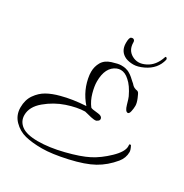

<svg xmlns="http://www.w3.org/2000/svg" viewBox="-190 -920 1102 1147"><g transform="rotate(30 361.0 -347.0)"><path d="M595 -365Q578 -365 567 -404.5Q556 -444 551 -454Q523 -513 491 -540Q462 -567 432 -567Q419 -567 406 -562Q342 -535 342 -436Q342 -404 354 -360.5Q366 -317 391 -284Q396 -278 444 -274Q469 -271 473 -256.5Q477 -242 461 -234Q452 -223 392 -240Q376 -244 371 -245Q317 -244 249 -221Q181 -198 124 -150.5Q67 -103 67 -46Q67 -3 102 23.5Q137 50 214.5 50Q292 50 387.5 26Q483 2 537.5 -26Q592 -54 645 -105Q698 -156 698 -193Q698 -199 697.5 -203Q697 -207 699 -208Q705 -211 709 -207Q722 -182 722 -168Q722 -127 695 -94Q648 -37 589 -4Q530 29 427.5 52Q325 75 257 75Q189 75 141.5 63Q94 51 59 15Q24 -21 24 -73.5Q24 -126 49.5 -162.5Q75 -199 110.5 -219Q146 -239 196 -252Q270 -272 361 -277Q296 -351 284 -448Q283 -459 283 -469Q283 -505 300.5 -535.5Q318 -566 359 -579Q400 -592 420 -592Q440 -592 449.5 -589.5Q459 -587 466 -584.5Q473 -582 480 -577.5Q487 -573 492 -570Q497 -567 504 -560.5Q511 -554 514 -551.5Q517 -549 525 -541.5Q533 -534 535 -533Q550 -515 564 -512Q566 -510 573 -509.5Q580 -509 585.5 -504Q591 -499 602.5 -471Q614 -443 614 -424.5Q614 -406 609.5 -385.5Q605 -365 595 -365ZM547 -650Q509 -632 479.5 -632Q450 -632 427 -641Q377 -663 377 -722Q377 -759 388 -764Q399 -769 406.5 -764Q414 -759 414 -747Q414 -694 455 -671Q476 -659 499 -659Q522 -659 548 -672Q600 -697 622 -765Q624 -769 626 -769Q628 -769 632 -766Q636 -763 636 -755Q619 -684 547 -650Z"/></g></svg>

Font: Allura
Style: Regular
Weight: 400
Designer: Robert E. Leuschke
Foundry: Robert E. Leuschke
Version: Version 1.004